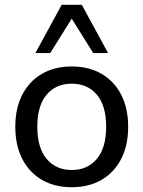

<svg xmlns="http://www.w3.org/2000/svg" viewBox="-20 -774 600 803"><path d="M280 9Q208 9 155 -22Q102 -53 73 -109.5Q44 -166 44 -244Q44 -321 73 -377.5Q102 -434 155 -465Q208 -496 280 -496Q352 -496 405 -465Q458 -434 487 -377.5Q516 -321 516 -244Q516 -166 487 -109.5Q458 -53 405 -22Q352 9 280 9ZM280 -63Q346 -63 385 -109.5Q424 -156 424 -244Q424 -332 385 -378Q346 -424 280 -424Q214 -424 175 -378Q136 -332 136 -244Q136 -156 175 -109.5Q214 -63 280 -63ZM128 -552 238 -754H322L432 -552H370L280 -696L190 -552Z"/></svg>

Font: Nunito Sans Medium
Style: Regular
Weight: 500
Designer: Vernon Adams
Foundry: Vernon Adams
Version: Version 3.101; ttfautohint (v1.8.4.7-5d5b);gftools[0.9.27]